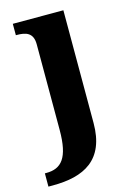

<svg xmlns="http://www.w3.org/2000/svg" viewBox="-139 -595 609 895"><g transform="rotate(-15 166.0 -148.0)"><path d="M-20 240H1C152 240 260 187 260 8V-536H16V-481H20C63 -481 99 -472 99 -415V-2C99 134 60 176 -13 176H-20Z"/></g></svg>

Font: Noto Serif Hentaigana Bold
Style: Regular
Weight: 700
Designer: Kazuhiro Yamada
Foundry: nipponia
Version: Version 1.000